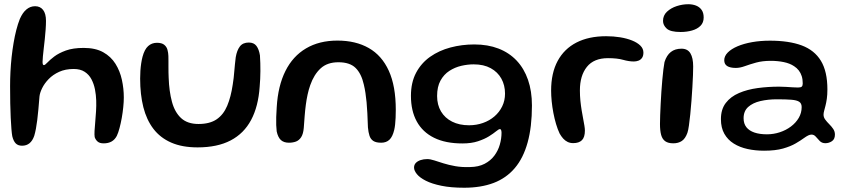

<svg xmlns="http://www.w3.org/2000/svg" viewBox="-20 -655 3954 896"><path d="M82.9 25Q64.1 25 53.4 14.2Q42.8 3.4 37.3 -19.2Q35.1 -31 33.3 -52.9Q31.5 -74.8 30 -105.3Q28.4 -135.8 27.8 -173.2Q27.1 -210.6 27.1 -253.4Q27.1 -285.9 28.8 -320.3Q30.6 -354.8 34.2 -388.7Q37.9 -422.6 43.4 -454.7Q48.8 -486.8 56.1 -515.2Q63.4 -543.6 72.5 -566.4Q85.5 -596.2 103.5 -611.1Q121.4 -626 143.7 -626Q167.6 -626 181.1 -608.7Q194.6 -591.4 194.6 -557.5Q194.6 -539.4 193 -517.5Q191.4 -495.6 189.1 -473.2Q186.7 -450.7 184.2 -429.6Q181.8 -408.6 180.2 -392Q178.6 -375.4 178.6 -366.1Q178.6 -351.1 184.7 -351.1Q190.1 -351.1 201.3 -363.3Q212.5 -375.4 233.3 -391.3Q254.1 -407.1 287.5 -419.3Q320.9 -431.4 370.7 -431.4Q425.5 -431.4 461.7 -411.2Q497.8 -391 518.9 -357.2Q539.9 -323.5 548.8 -282.6Q557.8 -241.7 557.8 -200.3Q557.8 -179.8 555.2 -154.8Q552.7 -129.8 548.2 -104.5Q543.7 -79.3 537.8 -57.3Q532 -35.3 525.1 -20.9Q515.9 -3.3 500.8 5.3Q485.7 14 463.5 14Q445.6 14 436 6Q426.4 -2 421.9 -15.1Q420.2 -25.6 421.2 -44.2Q422.2 -62.9 424.5 -86.7Q426.8 -110.4 428.2 -136.2Q429.8 -161.9 429 -186.1Q428.2 -211.8 423.2 -237.7Q418.1 -263.6 406.7 -285.2Q395.3 -306.8 375.2 -319.9Q355 -333.1 323.8 -333.1Q285.2 -333.1 256 -319.8Q226.8 -306.5 207.1 -286Q187.3 -265.5 176.6 -243.5Q165.9 -221.6 164.2 -204.5Q161.6 -171.7 159.1 -144.3Q156.6 -116.9 153.8 -94.5Q150.9 -72.1 147.6 -54.1Q144.2 -36 139.8 -21.2Q131.9 1.8 117.8 13.4Q103.6 25 82.9 25Z M902.1 32.8Q829.9 32.8 778.9 10.4Q727.9 -11.9 695.9 -53.8Q663.9 -95.8 648.9 -155Q634 -214.2 634 -288.4Q634 -306.7 635.2 -324.8Q636.4 -343 639 -359.9Q641.6 -376.9 645.2 -390.4Q654.5 -424.8 671.4 -440Q688.3 -455.3 712.3 -455.3Q735.2 -455.3 746.5 -445.9Q757.9 -436.6 761.6 -422.4Q765.4 -408.2 765.8 -393.9Q766.1 -384.1 766.1 -371.1Q766.1 -358.1 766.1 -344Q766.2 -330 766.3 -316.7Q766.5 -303.3 767.1 -292.4Q769.3 -228.5 782.5 -179.8Q795.6 -131.1 825.3 -103.7Q855.1 -76.4 906.3 -76.4Q959 -76.4 991 -98.2Q1022.9 -120 1040.2 -161.2Q1057.6 -202.4 1066.1 -260.3Q1068.7 -275.2 1070.4 -291Q1072.2 -306.8 1073.4 -322.8Q1074.7 -338.8 1076.4 -355.2Q1078.1 -371.6 1080.1 -387.9Q1085.6 -420.3 1099.5 -438.4Q1113.3 -456.5 1141.2 -456.5Q1164.8 -456.5 1176.7 -440.7Q1188.6 -424.8 1193.1 -396.3Q1194.4 -378.2 1194.8 -359.8Q1195.3 -341.4 1195.2 -323.1Q1195 -304.7 1194.2 -286.5Q1193.4 -268.3 1191.8 -250.6Q1185.6 -158.4 1151.9 -95.2Q1118.3 -32 1056.2 0.4Q994.2 32.8 902.1 32.8Z M1328.2 11Q1304.6 11 1290.9 -1.4Q1277.2 -13.9 1271.2 -42Q1269.6 -54.8 1269 -71.3Q1268.4 -87.9 1269 -108.9Q1269.5 -129.9 1271.4 -155.1Q1277.3 -254.4 1312 -323.7Q1346.6 -392.9 1408.2 -429.2Q1469.7 -465.6 1554.7 -465.6Q1639.9 -465.6 1700.8 -430.9Q1761.8 -396.3 1794.4 -324.8Q1827 -253.3 1827 -142.5Q1827 -122.5 1826.2 -105.5Q1825.5 -88.4 1823.9 -74.4Q1822.4 -60.3 1819.7 -48.8Q1812.1 -16.9 1797.4 -3Q1782.7 11 1758.8 11Q1735.1 11 1722.4 2.9Q1709.8 -5.2 1704.4 -21.2Q1699.1 -37.2 1697 -60.6Q1695.7 -97.9 1694.3 -126.6Q1692.9 -155.3 1690.7 -178.1Q1688.4 -200.9 1685.5 -220.7Q1682.6 -240.6 1677.8 -260.6Q1666.4 -311.3 1639.5 -337.9Q1612.6 -364.5 1559.1 -364.5Q1507.4 -364.5 1476.3 -335.9Q1445.1 -307.2 1427.8 -257.6Q1420.3 -236.4 1415.4 -213.5Q1410.4 -190.6 1407.2 -165.9Q1403.9 -141.2 1401.8 -114.3Q1399.7 -87.3 1397.6 -57.9Q1395.2 -30.1 1385.6 -15.1Q1375.9 -0.1 1361.4 5.5Q1346.9 11 1328.2 11Z M2146.3 221.1Q2084.3 221.1 2039.9 211.9Q1995.5 202.8 1967.3 188.5Q1939.1 174.2 1925.7 157.8Q1912.2 141.3 1912.2 127Q1912.2 114.1 1920.5 105.4Q1928.8 96.7 1942.8 92.1Q1956.7 87.4 1973.8 87.4Q1987.9 87.4 2006.8 93.6Q2025.7 99.7 2049.8 107.3Q2073.9 114.9 2104.6 120.4Q2135.2 125.9 2173.2 124.6Q2213.5 124 2241.5 109.4Q2269.6 94.8 2287.1 71.2Q2304.6 47.6 2312.5 19.7Q2320.5 -8.2 2320.5 -35.9Q2320.5 -40.9 2319.7 -44.5Q2318.8 -48.1 2317.3 -50.3Q2315.8 -52.5 2312.9 -52.5Q2307.5 -52.5 2295.2 -42.3Q2282.9 -32.1 2262.1 -19Q2241.3 -6 2210.6 4.2Q2179.9 14.4 2137.8 14.4Q2058.9 14.4 2005.5 -12.1Q1952.1 -38.6 1924.9 -88.2Q1897.7 -137.9 1897.7 -207.6Q1897.7 -270 1921.7 -315.3Q1945.7 -360.6 1987.3 -390Q2028.9 -419.3 2082.1 -433.4Q2135.3 -447.6 2193.6 -447.6Q2256.7 -447.6 2306.5 -428.3Q2356.3 -409 2391.1 -372.1Q2425.9 -335.1 2444.1 -282.4Q2462.4 -229.7 2462.4 -162.5Q2462.4 -62.6 2442.2 10Q2422.1 82.7 2382.4 129.4Q2342.7 176.2 2283.6 198.7Q2224.4 221.1 2146.3 221.1ZM2169.1 -70.4Q2203.5 -70.4 2233.9 -81.2Q2264.3 -91.9 2287.3 -111.7Q2310.3 -131.4 2323.5 -158.5Q2336.8 -185.6 2336.8 -218.1Q2336.8 -257.2 2319.7 -288.1Q2302.6 -318.9 2270 -336.8Q2237.4 -354.7 2190.4 -354.7Q2162.5 -354.7 2132.6 -347.8Q2102.6 -340.8 2077 -324.2Q2051.4 -307.6 2035.6 -278.9Q2019.8 -250.3 2019.8 -206.9Q2019.8 -165.8 2038 -135Q2056.3 -104.2 2089.9 -87.3Q2123.4 -70.4 2169.1 -70.4Z M2654.9 12.9Q2640.5 12.9 2628.9 7.3Q2617.4 1.7 2608.2 -8.4Q2599.1 -18.5 2591.6 -31.9Q2582.4 -51.1 2575 -76Q2567.6 -100.9 2562.4 -128.2Q2557.2 -155.6 2554.5 -182.5Q2551.9 -209.4 2551.9 -232.2Q2551.9 -314.1 2582.4 -370.6Q2612.9 -427.1 2670.3 -456.6Q2727.8 -486 2808.6 -486Q2842.6 -486 2873.8 -481Q2905 -475.9 2929.5 -466.1Q2953.9 -456.3 2968.3 -442.2Q2982.6 -428.1 2982.6 -409.7Q2982.6 -394.2 2976.2 -385Q2969.7 -375.8 2959.4 -371.9Q2949.1 -368.1 2937.9 -368.1Q2914.9 -368.1 2887.8 -375.8Q2860.6 -383.6 2817.2 -383.6Q2751.3 -383.6 2718.8 -342.9Q2686.2 -302.3 2686.2 -233.1Q2686.2 -208.2 2688.5 -184.8Q2690.9 -161.4 2694.4 -140.3Q2698 -119.1 2701.4 -101Q2704.8 -82.9 2707.2 -68.8Q2709.5 -54.8 2709.5 -45.8Q2709.5 -14.8 2695.8 -0.9Q2682.2 12.9 2654.9 12.9Z M3121.9 13.8Q3098.4 13.8 3084.7 4.3Q3071 -5.2 3065.4 -25.2Q3059.9 -45.3 3059.9 -76.4Q3059.9 -93.3 3060.8 -117.5Q3061.7 -141.7 3063.1 -169.7Q3064.5 -197.8 3066.4 -226.8Q3068.4 -255.8 3070.8 -282.6Q3073.2 -309.4 3075.8 -331Q3078.4 -352.6 3081 -365.4Q3091 -397.1 3110.6 -412.4Q3130.2 -427.8 3160.4 -427.8Q3188.9 -427.8 3201.9 -406.2Q3214.8 -384.8 3214.8 -344.7Q3214.8 -329.7 3213.9 -304.1Q3212.9 -278.6 3211.1 -247.6Q3209.2 -216.6 3206.8 -184.1Q3204.5 -151.6 3201.3 -121.8Q3198.2 -92.1 3195 -69.3Q3191.8 -46.4 3187.9 -35.1Q3178.1 -7.9 3161.8 2.9Q3145.6 13.8 3121.9 13.8ZM3156 -505.7Q3108.8 -505.7 3091.4 -521.5Q3074.1 -537.4 3074.1 -557.4Q3074.1 -582.9 3092.4 -600.3Q3110.8 -617.6 3138 -626.5Q3165.2 -635.3 3191.8 -635.3Q3211.6 -635.3 3228 -629Q3244.4 -622.6 3254.1 -609Q3263.8 -595.4 3263.8 -573.5Q3263.8 -549.4 3248.9 -534.5Q3234.1 -519.6 3209.5 -512.7Q3184.9 -505.7 3156 -505.7Z M3545.6 48.3Q3505 48.3 3468.7 40.4Q3432.3 32.5 3404.3 15Q3376.2 -2.5 3360.3 -30.6Q3344.3 -58.7 3344.3 -98.9Q3344.3 -144.9 3367 -174.5Q3389.6 -204.1 3428.3 -220.7Q3466.9 -237.4 3515.5 -244Q3564.1 -250.6 3616 -250.6Q3632 -250.6 3648.6 -249.5Q3665.2 -248.4 3679.7 -247.5Q3694.2 -246.6 3704.1 -246.6Q3716.9 -246.6 3721.5 -250.8Q3726.1 -255.1 3726.1 -265.6Q3726.1 -284.8 3721.3 -299.9Q3716.5 -314.9 3707.5 -326.4Q3698.5 -337.9 3686 -345.9Q3666.1 -359.4 3637.7 -365.2Q3609.4 -371.1 3576.9 -371.1Q3538.4 -371.1 3508.8 -363Q3479.2 -354.8 3456.2 -346.4Q3433.2 -338 3414 -338Q3387.8 -338 3373.8 -346.6Q3359.8 -355.1 3359.8 -373.9Q3359.8 -393.3 3376.3 -410Q3392.8 -426.6 3422 -439.1Q3451.2 -451.5 3490.1 -458.4Q3529 -465.2 3573.2 -465.2Q3661.6 -465.2 3721.2 -443.1Q3780.8 -420.9 3811 -371.1Q3841.2 -321.3 3841.2 -237.6Q3841.2 -212.7 3838.5 -194Q3835.8 -175.3 3832.2 -161.6Q3828.7 -147.9 3826 -137.9Q3823.2 -127.8 3823.2 -119.7Q3823.2 -107.5 3831.2 -96.8Q3839.1 -86.1 3849.8 -75.5Q3860.4 -65 3868.4 -53.2Q3876.3 -41.5 3876.3 -27.1Q3876.3 -5.4 3862.3 3.9Q3848.2 13.3 3831.6 13.3Q3815.8 13.3 3805.7 3.2Q3795.7 -6.9 3787.3 -16.9Q3778.9 -26.9 3767.1 -26.9Q3760.1 -26.9 3751.8 -23Q3743.6 -19.1 3731.3 -10.3Q3716.7 0.5 3693.2 14.2Q3669.8 28 3634 38.2Q3598.2 48.3 3545.6 48.3ZM3558.9 -28.2Q3589.8 -28.2 3618.8 -37.7Q3647.8 -47.2 3670.9 -64.5Q3694 -81.8 3707.6 -105Q3721.1 -128.2 3721.1 -155.4Q3721.1 -172.4 3709.7 -180Q3698.2 -187.6 3672.9 -189.6Q3647.5 -191.6 3605.2 -191.6Q3564.1 -191.6 3528.6 -183.4Q3493.1 -175.1 3471.6 -155.9Q3450.1 -136.6 3450.1 -103.4Q3450.1 -77.9 3463.2 -61.3Q3476.2 -44.8 3500.6 -36.5Q3524.9 -28.2 3558.9 -28.2Z"/></svg>

Font: Gluten Thin
Style: Regular
Weight: 100
Designer: Tyler Finck
Foundry: Etcetera Type Company
Version: Version 1.300